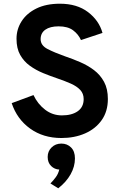

<svg xmlns="http://www.w3.org/2000/svg" viewBox="-20 -732 654 1035"><path d="M311 12Q213 12 142.2 -39Q71.5 -90 43 -176L160.5 -219.5Q183 -171.5 223 -140.8Q263 -110 314 -110Q367.5 -110 399.2 -132.5Q431 -155 431 -198Q431 -227.5 412.5 -247.2Q394 -267 362 -281.2Q330 -295.5 290 -309Q251.5 -322 212.5 -338Q173.5 -354 141 -377.5Q108.5 -401 88.8 -436Q69 -471 69 -523Q69 -574.5 96.5 -617.5Q124 -660.5 176.2 -686.2Q228.5 -712 303 -712Q395 -712 454.5 -666.8Q514 -621.5 532.5 -554.5L416.5 -516Q402.5 -547.5 373.8 -568.8Q345 -590 296 -590Q250 -590 224.5 -572Q199 -554 199 -521Q199 -487 236.5 -467.8Q274 -448.5 329 -429Q370.5 -415 411.8 -397.2Q453 -379.5 486.8 -354Q520.5 -328.5 541 -290.8Q561.5 -253 561.5 -198.5Q561.5 -131.5 528.2 -84.5Q495 -37.5 438.5 -12.8Q382 12 311 12ZM294 283 252 257Q268 240.5 281 222.8Q294 205 299.5 182Q274 181 255.5 162.8Q237 144.5 237 114Q237 83.5 258 62.8Q279 42 311 42Q342 42 363 62.8Q384 83.5 384 122Q384 166 360.5 207.8Q337 249.5 294 283Z"/></svg>

Font: Overpass
Style: Bold
Weight: 700
Designer: Delve Withrington, Dave Bailey, Thomas Jockin
Foundry: Delve Fonts LLC
Version: Version 4.000; ttfautohint (v1.8.3)